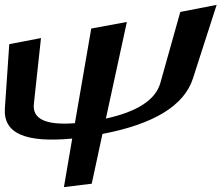

<svg xmlns="http://www.w3.org/2000/svg" viewBox="-49 -763 908 787"><path d="M327 -10 371 -214C580 -254 706 -329 742 -442L839 -743L690 -714L608 -422C588 -353 513 -305 385 -277L471 -673L325 -646L258 -258C138 -249 82 -275 90 -339L119 -607L-11 -582L-29 -319C-36 -216 55 -177 247 -195L213 4Z"/></svg>

Font: Gamestation Warped
Style: Italic
Weight: 400
Designer: Jonas Hecksher
Foundry: Jonas Hecksher, Playtypeª, e-types AS
Version: Version 1.003